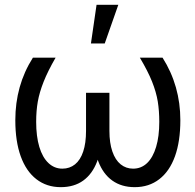

<svg xmlns="http://www.w3.org/2000/svg" viewBox="-20 -771 815 801"><path d="M130.9 -262.7Q130.9 -202.1 144 -158.2Q157.2 -114.3 182.1 -90.8Q207 -67.4 240.2 -67.4Q270.5 -67.4 293 -85.4Q315.4 -103.5 327.1 -138.7Q338.9 -173.8 338.9 -224.6V-383.8H405.3V-225.6Q405.3 -150.4 385.3 -97.7Q365.2 -44.9 327.1 -17.6Q289.1 9.8 233.4 9.8Q174.8 9.8 131.8 -23.4Q88.9 -56.6 66.4 -119.1Q43.9 -181.6 43.9 -269.5Q43.9 -341.8 62 -406.7Q80.1 -471.7 117.2 -530.3H211.9Q179.7 -474.6 162.1 -430.2Q144.5 -385.7 137.7 -347.2Q130.9 -308.6 130.9 -262.7ZM732.4 -269.5Q732.4 -181.6 710 -119.1Q687.5 -56.6 644.5 -23.4Q601.6 9.8 542 9.8Q487.3 9.8 448.7 -17.6Q410.2 -44.9 390.1 -97.7Q370.1 -150.4 370.1 -225.6V-383.8H436.5V-224.6Q436.5 -174.8 448.7 -139.2Q460.9 -103.5 483.4 -85.4Q505.9 -67.4 535.2 -67.4Q569.3 -67.4 593.8 -90.8Q618.2 -114.3 631.3 -158.2Q644.5 -202.1 644.5 -262.7Q644.5 -308.6 638.2 -347.7Q631.8 -386.7 614.3 -430.7Q596.7 -474.6 563.5 -530.3H658.2Q695.3 -471.7 713.9 -406.2Q732.4 -340.8 732.4 -269.5ZM382.8 -751H473.6L417 -589.8H359.4Z"/></svg>

Font: Pretendard GOV Variable
Style: Regular
Weight: 400
Designer: Base glyphs from Inter by Rasmus Andersson; Hangul glyphs from Noto Sans CJK(Source Han Sans) by Jang Soo-young and Kang
Foundry: Kil Hyung-jin
Version: Version 1.307;Glyphs 3.2 (3192)